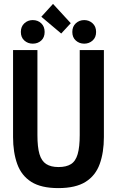

<svg xmlns="http://www.w3.org/2000/svg" viewBox="-20 -950 600 985"><path d="M279 15Q191 15 140.5 -17Q90 -49 68.5 -108.5Q47 -168 47 -247V-693H172V-257Q172 -195 182.5 -159.5Q193 -124 217 -108.5Q241 -93 280 -93Q320 -93 344 -108Q368 -123 378.5 -159.5Q389 -196 389 -257V-693H513V-247Q513 -168 491.5 -108.5Q470 -49 419 -17Q368 15 279 15ZM294 -778 192 -864 252 -930 343 -831ZM148 -726Q123 -726 105 -742Q87 -758 87 -786Q87 -814 105 -830.5Q123 -847 148 -847Q174 -847 191.5 -830.5Q209 -814 209 -786Q209 -758 191.5 -742Q174 -726 148 -726ZM412 -726Q387 -726 369 -742Q351 -758 351 -786Q351 -814 369 -830.5Q387 -847 412 -847Q437 -847 455 -830.5Q473 -814 473 -786Q473 -758 455 -742Q437 -726 412 -726Z"/></svg>

Font: Ubuntu Sans Mono SemiBold
Style: Regular
Weight: 600
Monospace: yes
Designer: Dalton Maag Ltd
Foundry: Dalton Maag Ltd
Version: Version 1.006